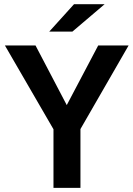

<svg xmlns="http://www.w3.org/2000/svg" viewBox="-20 -911 647 931"><path d="M370.1 -285.2V0H239.3V-284.2L3.9 -690.4H152.3L303.7 -401.4L456.1 -690.4H603.5ZM338.9 -890.6H487.3L331.1 -757.8H218.8Z"/></svg>

Font: Dinish Expanded
Style: Bold
Weight: 700
Width: 7
Designer: Charles Nix
Foundry: Playbeing
Version: Version 2.005; ttfautohint (v1.8.3)